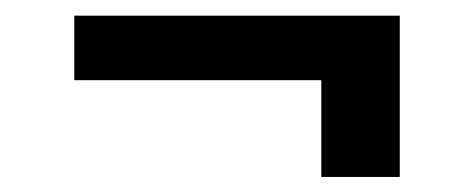

<svg xmlns="http://www.w3.org/2000/svg" viewBox="-20 -414 614 250"><path d="M500.5 -393.6V-183.6H398.4V-309.6H76.7V-393.6Z"/></svg>

Font: Inter Display Extra Bold
Style: Regular
Weight: 800
Designer: Rasmus Andersson
Foundry: rsms
Version: Version 4.000;git-4fc901f